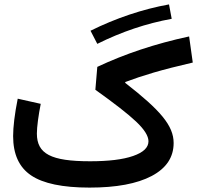

<svg xmlns="http://www.w3.org/2000/svg" viewBox="-20 -852 895 872"><path d="M747.6 -832C628.4 -810.5 505.9 -769.5 391.1 -712.4L421.9 -652.8C532.7 -708 645 -745.6 759.8 -766.6ZM60.5 -403.8C46.4 -333.5 39.6 -274.9 39.6 -233.9C39.6 -151.4 66.9 -91.8 121.6 -55.2C175.8 -18.6 264.2 0 386.7 0C508.3 0 602.5 -17.6 668.9 -52.7C735.4 -87.9 768.6 -137.7 768.6 -202.6C768.6 -281.7 707.5 -352.1 548.8 -475.6V-479.5C586.4 -493.7 629.9 -508.3 678.2 -522.5C726.6 -536.6 785.6 -551.8 855.5 -567.9L838.9 -686.5C684.6 -653.3 546.4 -606.9 421.9 -548.3L413.1 -444.3C498.5 -383.3 560.5 -335.4 598.1 -299.8C635.7 -264.2 654.3 -234.4 654.3 -210.4C654.3 -181.6 630.9 -159.7 584.5 -143.6C538.1 -127.4 472.7 -119.6 389.2 -119.6C211.4 -119.6 147.5 -153.3 147.5 -245.6C147.5 -275.4 154.8 -329.1 165 -380.4Z"/></svg>

Font: Estedad SemiBold
Style: Regular
Weight: 600
Designer: Amin Abedi
Version: Version 7.3